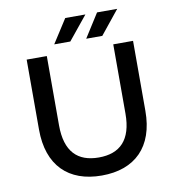

<svg xmlns="http://www.w3.org/2000/svg" viewBox="-95 -976 981 1070"><g transform="rotate(-10 395.0 -441.0)"><path d="M395 9C583 9 696 -100 696 -304V-700H584V-308C584 -159 516 -93 396 -93C276 -93 208 -159 208 -308V-700H94V-304C94 -100 207 9 395 9ZM532 -757 640 -891H526L441 -757ZM351 -757 460 -891H346L260 -757Z"/></g></svg>

Font: Montserrat-Alt1 SemBd
Style: Regular
Weight: 600
Designer: Differentunic
Foundry: Differentunic
Version: Version 7.222